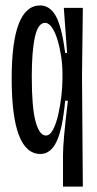

<svg xmlns="http://www.w3.org/2000/svg" viewBox="-20 -557 357 707"><path d="M212 130V13Q212 -11 216 -57Q220 -103 230 -186H220Q210 -80 188 -35Q166 10 129 10Q23 10 23 -268Q23 -537 128 -537Q163 -537 185 -499Q207 -461 220 -362H227L215 -528H285L282 -276L285 130ZM149 -58Q164 -58 175.5 -80Q187 -102 194.5 -135Q202 -168 206 -203.5Q210 -239 210 -265V-287Q210 -318 205 -350.5Q200 -383 191.5 -411Q183 -439 171 -456Q159 -473 146 -473Q120 -473 108.5 -420.5Q97 -368 97 -275Q97 -161 111 -109.5Q125 -58 149 -58Z"/></svg>

Font: Bricolage Grotesque 96pt Condensed Light
Style: Regular
Weight: 300
Width: 3
Designer: Mathieu Triay
Foundry: Atelier Triay
Version: Version 1.001; ttfautohint (v1.8.4.7-5d5b);gftools[0.9.33.de